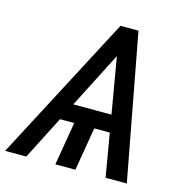

<svg xmlns="http://www.w3.org/2000/svg" viewBox="-132 -810 869 907"><g transform="rotate(15 302.0 -356.0)"><path d="M464.5 0 428.3 -211.6H352.3L316.8 0H218.8L254.3 -211.6H184.7L76.7 0H-27L346.6 -711.6H434.7L568.2 0ZM414.1 -295.5 367.2 -569.2 227.3 -295.5Z"/></g></svg>

Font: Inter UI
Style: Italic
Weight: 400
Italic angle: -9.39999°
Designer: Rasmus Andersson
Foundry: rsms
Version: 3.2;8d6f07862